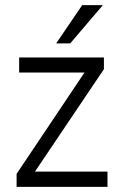

<svg xmlns="http://www.w3.org/2000/svg" viewBox="-20 -732 486 752"><path d="M255 -562H200L302 -712H383ZM401 0H45V-51L311 -448H55V-507H387V-461L117 -60H401Z"/></svg>

Font: Hind Mysuru Light
Style: Regular
Weight: 300
Designer: Manushi Parikh, Hitesh Malaviya
Foundry: Indian Type Foundry
Version: Version 0.703;PS 1.0;hotconv 1.0.86;makeotf.lib2.5.63406